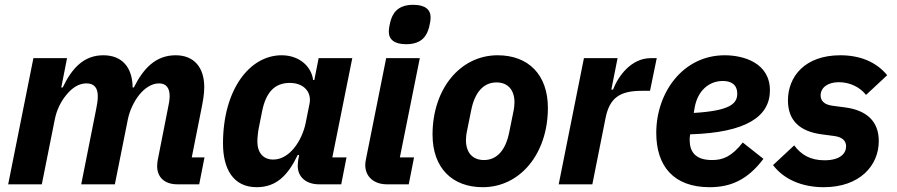

<svg xmlns="http://www.w3.org/2000/svg" viewBox="-20 -767 3732 799"><path d="M154 0 208 -270C216 -310 233 -344 256 -372C279 -400 306 -420 340 -420C374 -420 387 -399 387 -366C387 -350 384 -331 380 -312L318 0H458L512 -270C519 -306 538 -346 560 -373C582 -400 611 -420 642 -420C673 -420 686 -399 686 -367C686 -350 682 -331 678 -312L637 -104C636 -99 634 -88 634 -76C634 -29 665 0 718 0H809L831 -112H778L818 -313C824 -344 830 -373 830 -404C830 -486 788 -537 711 -537C627 -537 576 -481 537 -403H532C531 -487 488 -537 410 -537C330 -537 280 -485 241 -403H235L259 -525H119L14 0Z M1400 0 1422 -112H1363L1446 -525H1306L1288 -434H1283C1276 -491 1225 -537 1152 -537C1018 -537 908 -393 908 -170C908 -65 950 12 1048 12C1130 12 1178 -37 1219 -122H1225L1222 -107C1221 -102 1219 -88 1219 -77C1219 -28 1257 0 1307 0ZM1117 -103C1076 -103 1051 -131 1051 -178C1051 -194 1054 -221 1057 -235L1071 -305C1087 -384 1124 -422 1186 -422C1244 -422 1278 -384 1268 -335L1252 -255C1244 -216 1226 -178 1204 -151C1183 -125 1153 -103 1117 -103Z M1670 -583C1737 -583 1757 -620 1766 -655C1769 -667 1772 -683 1772 -695C1772 -727 1749 -747 1700 -747C1633 -747 1613 -710 1604 -675C1601 -663 1598 -647 1598 -635C1598 -603 1621 -583 1670 -583ZM1681 0 1703 -112H1644L1727 -525H1587L1503 -105C1501 -95 1500 -88 1500 -80C1500 -32 1536 0 1590 0Z M1989 12C2145 12 2260 -128 2260 -318C2260 -456 2179 -537 2051 -537C1895 -537 1780 -397 1780 -207C1780 -69 1861 12 1989 12ZM1994 -101C1945 -101 1919 -134 1919 -184C1919 -197 1921 -209 1922 -215L1941 -309C1956 -384 1993 -424 2046 -424C2095 -424 2121 -391 2121 -341C2121 -328 2119 -316 2118 -310L2099 -216C2084 -141 2047 -101 1994 -101Z M2445 0 2500 -276C2517 -361 2561 -389 2650 -389H2685L2713 -525H2688C2607 -525 2553 -451 2531 -394H2524L2550 -525H2410L2305 0Z M2933 12C3023 12 3092 -20 3157 -106L3071 -174C3024 -115 2989 -101 2943 -101C2874 -101 2850 -135 2850 -185C2850 -190 2850 -196 2852 -208C3087 -215 3184 -283 3184 -391C3184 -505 3075 -537 2996 -537C2822 -537 2711 -382 2711 -214C2711 -75 2784 12 2933 12ZM2988 -430C3013 -430 3048 -422 3048 -377C3048 -335 3017 -306 2867 -297L2871 -320C2883 -388 2929 -430 2988 -430Z M3408 12C3558 12 3637 -78 3637 -180C3637 -262 3587 -308 3497 -320L3444 -327C3407 -332 3395 -350 3395 -370C3395 -402 3424 -425 3471 -425C3517 -425 3559 -404 3584 -372L3672 -454C3626 -510 3558 -537 3477 -537C3329 -537 3259 -448 3259 -349C3259 -265 3309 -220 3399 -208L3452 -201C3489 -196 3501 -178 3501 -158C3501 -128 3476 -100 3411 -100C3352 -100 3314 -123 3285 -162L3197 -80C3243 -19 3320 12 3408 12Z"/></svg>

Font: LVC Sans
Style: Bold Italic
Weight: 700
Italic angle: -11.31°
Designer: Mike Abbink, Paul van der Laan, Pieter van Rosmalen
Foundry: Bold Monday
Version: Version 3.0